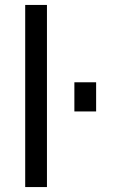

<svg xmlns="http://www.w3.org/2000/svg" viewBox="-20 -757 491 777"><path d="M82 0V-737H170V0ZM281 -306V-424H369V-306Z"/></svg>

Font: Tomorrow
Style: Regular
Weight: 400
Designer: Tony de Marco, Monica Rizzolli
Foundry: Just in Type
Version: Version 2.002